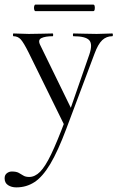

<svg xmlns="http://www.w3.org/2000/svg" viewBox="-55 -531 510 832"><path d="M431.4 -386Q434.2 -386 434.2 -380Q434.2 -374 431.4 -374Q406.2 -374 388 -357Q369.8 -340 354.2 -297.4L232 28Q196 124 162.9 179.5Q129.8 235 94.6 258Q59.4 281 15.8 281Q-5.2 281 -20.1 271.3Q-35 261.6 -35 241.6Q-35 227.2 -25.3 219.7Q-15.6 212.2 -3.8 212.2Q15.6 212.2 26 217.9Q36.4 223.6 46 229.7Q55.6 235.8 71.6 235.8Q96.4 235.8 118.8 213.3Q141.2 190.8 167 136.9Q192.8 83 227.8 -10.2L227.2 18.4L69.2 -303Q47.2 -347 34.7 -360.5Q22.2 -374 3.4 -374Q1.2 -374 1.2 -380Q1.2 -386 3.4 -386Q19.4 -386 36.7 -385Q54 -384 70 -384Q102.8 -384 127.8 -385Q152.8 -386 173.2 -386Q175.4 -386 175.4 -380Q175.4 -374 173.2 -374Q141.4 -374 124.6 -366Q107.8 -358 119.6 -335L257 -53.4L233.8 -12L332 -294.4Q347.4 -339.4 331.7 -356.7Q316 -374 263 -374Q261 -374 261 -380Q261 -386 263 -386Q287 -386 308.5 -385Q330 -384 364 -384Q385.6 -384 399.1 -385Q412.6 -386 431.4 -386ZM98.4 -482.8Q94.8 -482.8 93.1 -489.9Q91.4 -497 93.1 -504Q94.8 -511 98.4 -511H349.4Q354 -511 355.3 -504Q356.6 -497 355.3 -489.9Q354 -482.8 349.4 -482.8Z"/></svg>

Font: Cormorant Light
Style: Regular
Weight: 300
Designer: Christian Thalmann (Catharsis Fonts)
Foundry: Catharsis Fonts
Version: Version 4.000